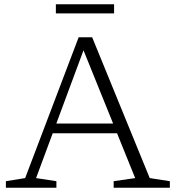

<svg xmlns="http://www.w3.org/2000/svg" viewBox="-20 -877 814 897"><path d="M210.5 -254.5V-300H548V-254.5ZM679.5 -45 773.5 -30.5V0H511V-30.5L611.5 -45L361 -664.5H378.5L148.5 -45L243.5 -30.5V0H7.5V-30.5L97.5 -45L347.5 -703H410.5ZM241 -814.5V-857H513V-814.5Z"/></svg>

Font: Newsreader 9pt Light
Style: Regular
Weight: 300
Designer: Hugues Gentile
Foundry: Production Type
Version: Version 1.003